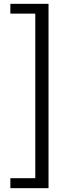

<svg xmlns="http://www.w3.org/2000/svg" viewBox="-20 -811 378 1001"><path d="M34 118H164V-740H34V-791H233V170H34Z"/></svg>

Font: Source Han Sans K Regular
Style: Regular
Weight: 400
Designer: Ryoko NISHIZUKA  (kana & ideographs); Paul D. Hunt (Latin, Greek & Cyrillic); Wenlong ZHANG  (bopomofo); Sandoll Communi
Foundry: Adobe Systems Incorporated
Version: Version 1.00 July 18, 2014, initial release